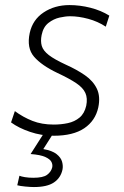

<svg xmlns="http://www.w3.org/2000/svg" viewBox="-20 -525 488 756"><path d="M191.5 9.5Q143 9.5 98.2 -5.8Q53.5 -21 23.5 -43L38.5 -87.5Q71 -63.5 107.8 -49Q144.5 -34.5 191.5 -34.5Q220.5 -34.5 247.2 -40.2Q274 -46 293.2 -62Q312.5 -78 319.5 -108.5Q325.5 -138 316.2 -158.8Q307 -179.5 280.2 -197.5Q253.5 -215.5 206.5 -237.5Q143.5 -267.5 114 -301.8Q84.5 -336 97 -395Q108.5 -447.5 152 -476.2Q195.5 -505 253.5 -505Q294.5 -505 336 -494.5Q377.5 -484 410.5 -463.5L396.5 -420Q365.5 -440.5 327.5 -450.8Q289.5 -461 256 -461Q238 -461 214.5 -455.8Q191 -450.5 170.8 -434.8Q150.5 -419 144 -387.5Q139 -363 144.5 -344.2Q150 -325.5 172.2 -308.2Q194.5 -291 239 -270.5Q282.5 -251 314.8 -228.5Q347 -206 361.5 -175.5Q376 -145 367 -102Q355.5 -49.5 311.8 -20Q268 9.5 191.5 9.5ZM113.5 211.5Q100 211.5 79.5 209.5Q59 207.5 48 204.5L56.5 167Q63 170 78 172.5Q93 175 111 175Q149.5 175 165.2 163.5Q181 152 185.5 134.5Q188 124 182.8 113Q177.5 102 158.5 93.2Q139.5 84.5 100.5 81.5L161.5 -14H193.5L190 0L150.5 62Q185.5 68 202.8 81.8Q220 95.5 224.5 112Q229 128.5 226 143Q219 175.5 192.2 193.5Q165.5 211.5 113.5 211.5Z"/></svg>

Font: Commissioner ExtraLight
Style: Italic
Weight: 200
Italic angle: -12°
Designer: Kostas Bartsokas
Foundry: Kostas Bartsokas
Version: Version 1.000; ttfautohint (v1.8.3)